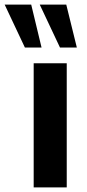

<svg xmlns="http://www.w3.org/2000/svg" viewBox="-76 -814 378 834"><path d="M70.3 0V-539.1H213.9V0ZM-55.7 -793.9H59.6L104.5 -607.4H32.2ZM96.7 -793.9H211.9L257.8 -607.4H184.6Z"/></svg>

Font: Min Sans Bold
Style: Regular
Weight: 700
Designer: Jinseong-Kim, NotoSansCJK, Nunito
Foundry: Jinseong-Kim
Version: Version 1.400;Glyphs 3.1.2 (3151)